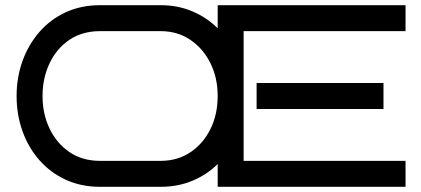

<svg xmlns="http://www.w3.org/2000/svg" viewBox="-20 -720 1623 740"><path d="M1543 0H819V-88Q778 -47 722 -23.5Q666 0 599 0H366Q293 0 234 -27Q175 -54 132.5 -102Q90 -150 67 -213.5Q44 -277 44 -350Q44 -422 67 -485.5Q90 -549 132.5 -597.5Q175 -646 234 -673Q293 -700 366 -700H599Q666 -700 722 -676Q778 -652 819 -611V-700H1543V-600H919V-100H1543ZM366 -600Q297 -600 247.5 -566.5Q198 -533 171 -476Q144 -419 144 -350Q144 -281 171 -224.5Q198 -168 247.5 -134Q297 -100 366 -100H599Q664 -100 713.5 -133Q763 -166 791 -222.5Q819 -279 819 -350Q819 -420 791 -476.5Q763 -533 713.5 -566.5Q664 -600 599 -600ZM1458 -300H969V-400H1458Z"/></svg>

Font: Bruno Ace SC
Style: Regular
Weight: 400
Version: Version 1.100; ttfautohint (v1.8.4.7-5d5b);gftools[0.9.27]